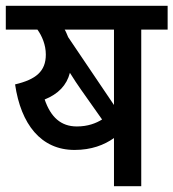

<svg xmlns="http://www.w3.org/2000/svg" viewBox="-20 -642 598 662"><path d="M467 -540H558V-622H0V-540H109C125 -518 138 -487 138 -454C138 -396 104 -368 32 -351C52 -214 121 -125 237 -125C295 -125 339 -142 373 -166V0H467ZM373 -540V-280L215 -514C211 -523 208 -532 203 -540ZM260 -332 332 -230C311 -217 283 -206 245 -206C190 -206 155 -238 134 -299C181 -318 210 -348 221 -391C234 -370 248 -349 260 -332Z"/></svg>

Font: Noto Sans SemiCondensed Medium
Style: Regular
Weight: 500
Width: 4
Designer: Monotype Design Team
Foundry: Monotype Imaging Inc.
Version: Version 2.013